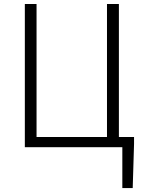

<svg xmlns="http://www.w3.org/2000/svg" viewBox="-20 -749 736 977"><path d="M585 -51.8H662.1V-16.6L655.3 208H602.5V0H106.4V-728.5H166V-51.8H524.4V-728.5H585Z"/></svg>

Font: Taipei Sans TC Beta Light
Style: Regular
Weight: 300
Designer: JT Foundry
Foundry: JT Foundry
Version: Version 1.000